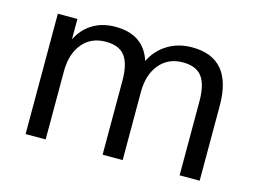

<svg xmlns="http://www.w3.org/2000/svg" viewBox="-74 -622 1004 749"><g transform="rotate(15 428.0 -247.5)"><path d="M78 0V-486H157V-404Q179 -448 218 -471.5Q257 -495 309 -495Q423 -495 455 -396Q477 -442 520 -468.5Q563 -495 619 -495Q781 -495 781 -303V0H700V-299Q700 -366 676.5 -397.5Q653 -429 599 -429Q540 -429 505 -387Q470 -345 470 -275V0H389V-299Q389 -366 365.5 -397.5Q342 -429 288 -429Q228 -429 193.5 -387Q159 -345 159 -275V0Z"/></g></svg>

Font: Nunito Sans
Style: Regular
Weight: 400
Designer: Vernon Adams
Foundry: Vernon Adams
Version: Version 3.101; ttfautohint (v1.8.4.7-5d5b);gftools[0.9.27]